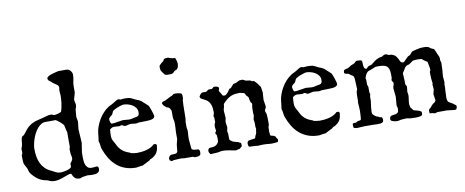

<svg xmlns="http://www.w3.org/2000/svg" viewBox="-65 -1010 3153 1302"><g transform="rotate(-10 1512.0 -359.0)"><path d="M330.6 -29.8Q317.4 -25.9 304.7 -21Q292 -16.1 279.3 -11.7Q266.6 -7.3 253.4 -4.2Q240.2 -1 226.6 -1H220.7Q211.9 -1 200 -4.4Q188 -7.8 177.7 -13.7Q139.6 -19 113.3 -38.1Q86.9 -57.1 67.9 -83.5Q63.5 -90.3 61.3 -98.9Q59.1 -107.4 56.6 -115.7L37.6 -151.9Q37.6 -152.8 37.1 -155.3Q36.6 -157.7 35.9 -163.8Q35.2 -169.9 34.7 -181.4Q34.2 -192.9 34.2 -211.9Q38.6 -217.3 39.8 -221.9Q41 -226.6 41 -232.4L40 -251L41 -258.3L46.9 -273.9Q48.3 -278.8 49.3 -286.6Q50.3 -294.4 51 -302.7Q51.8 -311 53 -318.6Q54.2 -326.2 56.6 -331.1Q59.1 -336.9 63.2 -338.4Q67.4 -339.8 72.3 -343.8L85 -358.9Q99.1 -379.4 113 -392.1Q127 -404.8 142.8 -412.8Q158.7 -420.9 177.5 -426Q196.3 -431.2 219.7 -436.5Q233.9 -440.4 248.3 -444.6Q262.7 -448.7 277.3 -448.7Q283.7 -448.7 288.8 -445.3Q293.9 -441.9 298.3 -441.9Q302.2 -441.9 310.1 -443.1Q317.9 -444.3 326.2 -446.5Q334.5 -448.7 341.1 -451.7Q347.7 -454.6 349.1 -458Q356.9 -483.4 360.6 -511.2Q364.3 -539.1 364.3 -565.9Q364.3 -572.8 363 -581.8Q361.8 -590.8 361.8 -599.6Q361.8 -605 363 -609.6Q364.3 -614.3 364.3 -620.1Q364.3 -627.4 361.1 -632.1Q357.9 -636.7 353 -640.4Q348.1 -644 341.8 -647.7Q335.4 -651.4 329.6 -656.2Q326.2 -658.7 323.7 -661.1Q321.3 -663.6 318.6 -666Q315.9 -668.5 312.3 -671.4Q308.6 -674.3 302.7 -678.2Q300.8 -681.6 298.3 -685.3Q295.9 -689 295.9 -692.9Q295.9 -697.3 298.8 -701.2Q301.8 -705.1 305.2 -707Q312.5 -711.9 322.8 -715.6Q333 -719.2 343.5 -722.2Q354 -725.1 363 -727.1Q372.1 -729 377 -730.5H433.6Q441.9 -730.5 448.7 -726.6Q455.6 -722.7 460.7 -716.8Q465.8 -710.9 468.8 -703.6Q471.7 -696.3 471.7 -689.5Q471.7 -668 467 -649.2Q462.4 -630.4 462.4 -611.8V-567.9L449.7 -522.9Q449.7 -511.7 452.6 -501.5Q455.6 -491.2 455.6 -482.4Q455.6 -472.2 451.4 -463.6Q447.3 -455.1 447.3 -445.3L443.8 -403.8L449.7 -370.1L443.8 -318.4L449.7 -224.6L439.5 -158.7V-122.6Q439.5 -109.4 441.2 -95.5Q442.9 -81.5 448 -70.6Q453.1 -59.6 462.4 -52.5Q471.7 -45.4 486.8 -45.4Q497.1 -45.4 506.1 -46.9Q515.1 -48.3 521.5 -48.3Q529.3 -48.3 531.7 -42.7Q534.2 -37.1 534.2 -29.8Q534.2 -19 529.5 -12.7Q524.9 -6.3 517.3 -2.9Q509.8 0.5 499.8 1.5Q489.7 2.4 479 2.4L449.7 0L420.9 4.4Q414.1 4.4 407.2 8.1Q400.4 11.7 394 11.7Q372.1 11.7 360.8 0.5Q349.6 -10.7 343.3 -29.8ZM126 -239.7Q126 -210.4 130.4 -185.1Q134.8 -159.7 145 -138.4Q155.3 -117.2 171.9 -100.8Q188.5 -84.5 212.9 -73.7Q227.5 -66.4 242.2 -58.6Q256.8 -50.8 274.9 -50.8Q278.8 -50.8 290.5 -52.2Q302.2 -53.7 314.7 -56.9Q327.1 -60.1 337.4 -64.9Q347.7 -69.8 349.1 -76.7Q350.1 -79.1 350.1 -80.6Q350.1 -82 350.1 -84.5Q350.1 -86.9 349.6 -88.1Q349.1 -89.4 349.1 -91.3Q349.1 -96.2 351.6 -102.1Q352.5 -103 355.2 -106.2Q357.9 -109.4 360.6 -113.5Q363.3 -117.7 365.5 -122.3Q367.7 -127 367.7 -130.9Q367.7 -141.1 364.7 -151.9Q361.8 -162.6 361.8 -174.8L360.8 -191.9Q360.8 -196.3 361.8 -200.9Q362.8 -205.6 365.2 -208.5V-313.5L361.8 -322.8L354 -358.9Q353 -363.3 346.2 -370.8Q339.4 -378.4 330.3 -386.2Q321.3 -394 312.3 -400.1Q303.2 -406.2 298.3 -407.2Q293.9 -406.2 289.8 -406.2Q285.6 -406.2 282.2 -406.2H232.4Q215.8 -406.2 201.7 -397.5Q187.5 -388.7 175.5 -374.3Q163.6 -359.9 154.3 -341.8Q145 -323.7 138.9 -305.2Q132.8 -286.6 129.4 -269.3Q126 -252 126 -239.7Z M564.5 -213.9Q564.5 -216.3 565.4 -223.4Q566.4 -230.5 567.6 -238.5Q568.8 -246.6 569.6 -253.9Q570.3 -261.2 570.3 -263.7Q572.3 -287.1 580.8 -311.5Q589.4 -335.9 602.5 -358.6Q615.7 -381.3 633.1 -400.4Q650.4 -419.4 670.9 -432.6Q671.4 -433.6 676 -436Q680.7 -438.5 686 -440.9Q691.4 -443.4 696.3 -445.8Q701.2 -448.2 702.1 -449.2Q705.6 -450.7 711.2 -454.3Q716.8 -458 722.7 -461.7Q728.5 -465.3 734.4 -468.3Q740.2 -471.2 745.1 -471.2Q749.5 -471.2 752.2 -470.2Q754.9 -469.2 758.8 -467.3Q767.1 -468.3 774.7 -469Q782.2 -469.7 790 -469.7Q798.3 -469.7 805.7 -469Q813 -468.3 821.3 -467.3Q821.3 -467.3 823.2 -466.6Q825.2 -465.8 827.6 -464.8Q830.1 -463.9 832.5 -462.9Q835 -461.9 836.4 -461.4Q837.9 -460.9 842.3 -458.7Q846.7 -456.5 852.1 -453.6Q857.4 -450.7 862.3 -448.5Q867.2 -446.3 869.1 -445.8Q869.1 -445.3 872.6 -444.3Q876 -443.4 877 -443.4L896.5 -432.6L940.4 -392.6Q942.4 -390.1 946.5 -379.6Q950.7 -369.1 954.8 -356.7Q959 -344.2 962.2 -333Q965.3 -321.8 965.3 -318.4Q965.3 -311.5 961.4 -307.4Q957.5 -303.2 952.1 -300.5Q946.8 -297.9 940.7 -296.6Q934.6 -295.4 930.2 -294.9H928.2Q923.3 -294.4 912.4 -293.9Q901.4 -293.5 889.4 -293.2Q877.4 -293 866.9 -292.7Q856.4 -292.5 852.5 -292.5Q847.2 -290 843 -289.6Q838.9 -289.1 834.5 -289.1L799.8 -292.5Q790 -292.5 779.5 -289.1Q769 -285.6 759.3 -285.6Q752.9 -285.6 746.8 -290.3Q740.7 -294.9 733.4 -294.9Q732.4 -294.9 728.3 -292.7Q724.1 -290.5 722.2 -290.5L685.1 -293Q677.2 -293 670.4 -290Q663.6 -287.1 654.8 -279.8Q653.3 -267.1 652.8 -257.6Q652.3 -248 652.3 -236.3Q652.3 -226.1 653.6 -219.7Q654.8 -213.4 657.2 -207.8Q659.7 -202.1 663.1 -196.5Q666.5 -190.9 670.9 -182.6L675.8 -173.3Q688.5 -145.5 708.5 -128.4Q728.5 -111.3 760.3 -101.6Q760.3 -99.1 767.3 -96.9Q774.4 -94.7 783.2 -93.8Q793.5 -91.8 806.6 -91.3Q822.8 -91.3 839.8 -93.3Q856.9 -95.2 873 -99.6Q889.2 -104 903.6 -111.3Q918 -118.7 928.2 -129.4H936Q941.9 -129.4 944.1 -127.7Q946.3 -126 948.7 -118.2Q947.3 -104 944.6 -93Q941.9 -82 937.3 -73.2Q932.6 -64.5 925.3 -56.9Q918 -49.3 906.2 -41.5Q902.3 -38.6 898.9 -37.4Q895.5 -36.1 892.6 -35.2Q889.6 -34.2 886.5 -32.2Q883.3 -30.3 879.4 -25.4L827.1 1L821.3 0L784.7 5.9Q743.7 5.9 710.9 -5.9Q678.2 -17.6 652.6 -39.3Q627 -61 608.2 -91.3Q589.4 -121.6 576.2 -158.2Q571.8 -171.4 570.8 -185.3Q569.8 -199.2 564.5 -213.9ZM660.6 -347.2Q660.6 -344.7 661.4 -339.8Q662.1 -335 663.6 -330.1Q665 -325.2 667 -321.3Q668.9 -317.4 670.9 -316.9H686L751 -327.1L792.5 -323.7Q803.2 -323.7 811.8 -325.7Q820.3 -327.6 830.6 -330.1Q839.8 -331.5 846.4 -332.8Q853 -334 857.2 -337.4Q861.3 -340.8 863.3 -346.4Q865.2 -352.1 865.2 -362.3Q865.2 -379.4 856 -392.1Q846.7 -404.8 832.8 -413.3Q818.8 -421.9 802.5 -426Q786.1 -430.2 772 -430.2Q768.6 -430.2 762.2 -428.5Q755.9 -426.8 747.8 -424.1Q739.7 -421.4 731.2 -418.2Q722.7 -415 715.6 -411.4Q708.5 -407.7 703.1 -404.5Q697.8 -401.4 696.3 -398.9L686 -377Q683.1 -373.5 678.7 -370.6Q674.3 -367.7 670.2 -364.3Q666 -360.8 663.3 -356.7Q660.6 -352.5 660.6 -347.2Z M1045.9 0Q1040 0 1036.9 2.2Q1033.7 4.4 1030.3 4.4Q1028.3 4.4 1025.6 2.4Q1022.9 0.5 1017.6 -2.4Q1016.6 -2.9 1016.4 -5.1Q1016.1 -7.3 1015.1 -10.3Q1014.2 -13.2 1013.7 -17.6Q1013.7 -18.1 1014.9 -20.3Q1016.1 -22.5 1017.6 -25.1Q1019 -27.8 1020.5 -30.3Q1022 -32.7 1022.9 -33.7L1032.2 -39.1H1043Q1054.2 -39.1 1063.2 -40.8Q1072.3 -42.5 1077.6 -51.8Q1079.6 -68.4 1080.6 -83.5Q1081.5 -98.6 1085.4 -113.3L1091.3 -136.2V-181.6L1093.8 -225.6V-254.4Q1093.8 -255.4 1092.8 -259.5Q1091.8 -263.7 1090.8 -268.8Q1089.8 -273.9 1088.9 -278.6Q1087.9 -283.2 1087.9 -285.6V-332Q1085.9 -337.4 1081.5 -345.2Q1077.1 -353 1072.8 -356.4L1057.6 -361.3Q1049.3 -367.2 1042.7 -374Q1036.1 -380.9 1032.2 -391.1Q1032.2 -396.5 1034.7 -399.4Q1037.1 -402.3 1041 -403.8Q1044.9 -405.3 1049.3 -406.2Q1053.7 -407.2 1057.6 -408.2L1093.8 -426.8Q1098.1 -428.7 1101.3 -429.9Q1104.5 -431.2 1107.4 -432.6Q1110.4 -434.1 1113 -436Q1115.7 -438 1119.1 -441.9L1133.3 -442.9Q1135.7 -442.9 1140.9 -442.4Q1146 -441.9 1147 -441.9Q1148.4 -441.9 1151.9 -441.4Q1155.3 -440.9 1159.2 -439.9Q1163.1 -439 1166.5 -438Q1169.9 -437 1171.4 -436.5Q1175.8 -434.6 1177 -428.5Q1178.2 -422.4 1178.2 -417.5V-401.9L1174.8 -390.1Q1172.4 -358.4 1172.4 -327.6Q1172.4 -296.9 1171.4 -264.2L1168.9 -246.6Q1168.5 -246.1 1168.2 -243.2Q1168 -240.2 1168 -236.3Q1168 -232.4 1168 -228.8Q1168 -225.1 1168 -223.1Q1168 -219.7 1168 -215.3Q1168 -210.9 1168 -207Q1168 -203.1 1168.2 -200.4Q1168.5 -197.8 1168.9 -197.8Q1168.9 -196.3 1169.9 -191.2Q1170.9 -186 1171.4 -185.1V-174.8Q1171.4 -173.3 1170.9 -167Q1170.4 -160.6 1169.9 -152.6Q1169.4 -144.5 1169.2 -137Q1168.9 -129.4 1168.9 -126Q1168.9 -121.6 1169.7 -112.1Q1170.4 -102.5 1171.6 -91.8Q1172.9 -81.1 1173.8 -71.5Q1174.8 -62 1174.8 -58.1Q1174.8 -52.7 1180.4 -49.6Q1186 -46.4 1189.5 -45.4Q1190.9 -45.4 1195.6 -44.9Q1200.2 -44.4 1205.6 -43.9Q1210.9 -43.5 1215.6 -43.2Q1220.2 -43 1222.2 -43Q1225.6 -39.1 1227.8 -34.7Q1230 -30.3 1230 -23.4Q1230 -16.6 1228.8 -10.3Q1227.5 -3.9 1223.1 -1.5Q1217.3 3.4 1210.2 4.2Q1203.1 4.9 1195.3 4.9H1186.5L1174.8 0H1114.7Q1114.3 0 1108.4 -1.2Q1102.5 -2.4 1100.6 -2.4H1086.9ZM1060.1 -647 1075.2 -662.1 1091.3 -674.8 1096.2 -685.1Q1102.1 -689.5 1109.4 -690.2Q1116.7 -690.9 1122.6 -690.9H1127.4Q1127.9 -690.4 1130.4 -689.5Q1132.8 -688.5 1135.3 -687.5Q1137.7 -686.5 1139.9 -685.8Q1142.1 -685.1 1143.1 -685.1Q1145 -684.1 1149.2 -683.3Q1153.3 -682.6 1157.7 -681.9Q1162.1 -681.2 1166 -680.9Q1169.9 -680.7 1171.4 -680.7Q1173.3 -680.2 1175.8 -674.8Q1178.2 -669.4 1179.9 -662.8Q1181.6 -656.2 1182.9 -650.1Q1184.1 -644 1184.1 -642.1Q1184.1 -629.9 1181.4 -619.4Q1178.7 -608.9 1168.9 -600.6Q1168.5 -600.1 1166.3 -599.4Q1164.1 -598.6 1161.6 -597.9Q1159.2 -597.2 1157 -596.4Q1154.8 -595.7 1154.8 -595.7Q1154.3 -594.7 1152.3 -592.5Q1150.4 -590.3 1147.9 -588.1Q1145.5 -585.9 1143.1 -584.2Q1140.6 -582.5 1140.1 -582Q1137.2 -578.6 1131.6 -578.1Q1126 -577.6 1121.1 -577.6H1102.1Q1096.7 -577.6 1092.8 -578.4Q1088.9 -579.1 1082 -584.5Q1073.7 -596.7 1066.4 -606.9Q1059.1 -617.2 1059.1 -632.8Z M1367.2 -3.4Q1354 0 1341.3 1.2Q1328.6 2.4 1314.9 2.4L1302.2 3.4Q1296.4 3.4 1294.9 1.5Q1291.5 -2.9 1288.6 -8.1Q1285.6 -13.2 1285.6 -21Q1285.6 -26.4 1288.6 -31.2Q1291.5 -36.1 1294.9 -38.1Q1300.3 -40 1304.7 -40.3Q1309.1 -40.5 1313.5 -40.5Q1317.9 -40.5 1321.8 -41.3Q1325.7 -42 1330.1 -43Q1341.3 -47.4 1347.7 -52.7Q1354 -58.1 1357.4 -64.2Q1360.8 -70.3 1361.6 -76.7Q1362.3 -83 1362.3 -89.4L1360.8 -115.7Q1359.9 -116.7 1358.4 -119.9Q1356.9 -123 1355.5 -124L1353 -131.8Q1353 -136.7 1356.9 -139.2Q1360.8 -141.6 1360.8 -148.4L1357.4 -172.4Q1357.4 -180.2 1358.4 -188.2Q1359.4 -196.3 1364.7 -202.6V-236.3L1360.8 -246.6L1367.2 -267.1V-280.3Q1367.2 -292.5 1365.2 -305.2Q1363.3 -317.9 1358.6 -328.9Q1354 -339.8 1345.9 -349.1Q1337.9 -358.4 1326.2 -364.3L1302.2 -377Q1298.3 -377.9 1294.9 -382.8Q1291.5 -387.7 1290.5 -392.1Q1291.5 -394.5 1293.9 -398.9Q1296.4 -403.3 1299.6 -407.5Q1302.7 -411.6 1306.9 -414.8Q1311 -418 1314.9 -418H1339.4Q1339.8 -418 1342.3 -419.4Q1344.7 -420.9 1347.2 -422.6Q1349.6 -424.3 1352.1 -426Q1354.5 -427.7 1355.5 -428.2Q1356 -428.7 1358.4 -429.7Q1359.4 -430.2 1360.8 -430.7H1382.8Q1383.3 -431.2 1385 -432.6Q1386.7 -434.1 1389.2 -436Q1391.6 -438 1394.5 -440.9Q1395.5 -441.9 1399.4 -441.9Q1403.3 -441.9 1407.2 -441.9Q1409.2 -441.9 1413.3 -441.2Q1417.5 -440.4 1421.6 -438.5Q1425.8 -436.5 1428.7 -433.8Q1431.6 -431.2 1431.6 -427.2Q1431.6 -426.8 1431.4 -426.8Q1431.2 -426.8 1431.2 -426.3L1430.7 -425.8Q1430.7 -424.8 1429 -419.4Q1427.2 -414.1 1426.8 -413.1V-408.2Q1426.8 -407.2 1428.2 -405Q1429.7 -402.8 1431.2 -400.6Q1432.6 -398.4 1433.8 -396.7Q1435.1 -395 1435.1 -394.5L1445.3 -377Q1446.3 -373 1451.2 -372.3Q1456.1 -371.6 1459.5 -371.6Q1466.3 -371.6 1472.2 -377.2Q1478 -382.8 1482.4 -386.7L1497.6 -408.2L1498.5 -409.2Q1500 -410.6 1500 -410.6Q1501 -410.6 1505.4 -412.6Q1509.8 -414.6 1511.2 -415.5Q1511.7 -416 1514.6 -419.4Q1517.6 -422.9 1521 -426.8Q1524.4 -430.7 1527.3 -433.8Q1530.3 -437 1531.2 -437.5Q1531.7 -438 1534.9 -439Q1538.1 -439.9 1541.7 -440.9Q1545.4 -441.9 1548.6 -442.6Q1551.8 -443.4 1552.2 -443.4Q1558.6 -445.8 1562 -448.2Q1565.4 -450.7 1568.6 -452.4Q1571.8 -454.1 1576.2 -455.1Q1580.6 -456.1 1588.9 -456.1H1598.6L1619.1 -445.8Q1619.6 -445.8 1622.1 -445.6Q1624.5 -445.3 1627.4 -444.8Q1630.4 -444.3 1632.8 -444.1Q1635.3 -443.8 1636.2 -443.4Q1638.2 -443.4 1643.8 -442.6Q1649.4 -441.9 1649.4 -440.9Q1650.4 -440.9 1654.8 -438.2Q1659.2 -435.5 1660.6 -433.1Q1661.1 -433.1 1663.1 -434.6Q1665 -436 1666.5 -436Q1673.3 -433.6 1679.7 -427.2Q1686 -420.9 1689.9 -416.5Q1692.4 -413.6 1696 -408.4Q1699.7 -403.3 1703.1 -398.4Q1706.5 -393.6 1709.2 -389.9Q1711.9 -386.2 1711.9 -386.2Q1711.9 -385.7 1712.6 -381.3Q1713.4 -377 1714.4 -370.8Q1715.3 -364.7 1716.3 -358.4Q1717.3 -352.1 1717.8 -348.1L1714.4 -296.4L1721.2 -252.4Q1721.2 -244.6 1719.7 -240.7Q1718.3 -236.8 1716.3 -234.4Q1714.4 -231.9 1712.9 -229.7Q1711.4 -227.5 1711.4 -223.1Q1711.4 -216.3 1714.1 -211.4Q1716.8 -206.5 1717.8 -201.2Q1717.8 -200.2 1718.3 -195.8Q1718.8 -191.4 1719.2 -185.3Q1719.7 -179.2 1720.2 -173.1Q1720.7 -167 1720.7 -163.1V-123.5Q1717.3 -116.7 1716.3 -113Q1715.3 -109.4 1715.3 -104L1714.4 -78.6L1716.3 -57.6Q1716.3 -56.2 1717 -54Q1717.8 -51.8 1718.8 -50.8Q1722.2 -48.3 1731.2 -46.9Q1740.2 -45.4 1748.5 -39.6L1752.4 -35.6Q1753.9 -28.8 1758.8 -23.9Q1763.7 -19 1763.7 -13.7Q1763.7 -8.3 1762.5 -2.9Q1761.2 2.4 1754.4 2.4H1752.4Q1742.7 3.4 1734.4 4.2Q1726.1 4.9 1716.3 4.9Q1711.9 4.9 1706.5 4.6Q1701.2 4.4 1695.8 3.4Q1687 2.4 1679 2Q1670.9 1.5 1663.1 1.5Q1652.3 1.5 1641.8 2Q1631.3 2.4 1620.1 3.4Q1617.7 2.4 1614 2Q1610.4 1.5 1606.4 1.5Q1599.6 1.5 1593.3 0.7Q1586.9 0 1581.1 0H1568.4Q1561.5 0 1559.1 -6.3Q1556.6 -12.7 1556.6 -23.4Q1556.6 -30.3 1560.5 -36.6Q1564.5 -43 1574.2 -43.9L1606.4 -48.3Q1613.3 -48.8 1614.5 -54.4Q1615.7 -60.1 1616.7 -63.5L1619.1 -68.4Q1622.6 -74.2 1624 -77.9Q1625.5 -81.5 1626.2 -84.7Q1627 -87.9 1627.2 -91.8Q1627.4 -95.7 1628.4 -102.1L1630.9 -112.3L1628.4 -125V-152.8L1625 -179.2L1630.9 -201.7Q1629.9 -210 1629.6 -218Q1629.4 -226.1 1629.4 -234.9Q1629.4 -243.2 1629.6 -251.7Q1629.9 -260.3 1630.9 -268.6Q1632.8 -272.9 1633.1 -276.1Q1633.3 -279.3 1633.3 -286.1Q1632.8 -287.1 1628.9 -291.7Q1625 -296.4 1625 -297.4Q1624 -298.8 1622.8 -304Q1621.6 -309.1 1620.4 -314.9Q1619.1 -320.8 1618.2 -326.2Q1617.2 -331.5 1616.7 -333Q1616.2 -333.5 1614 -335.9Q1611.8 -338.4 1609.4 -340.8Q1606.9 -343.3 1604.7 -345.5Q1602.5 -347.7 1602.1 -348.1Q1602.1 -348.6 1601.1 -352.5Q1600.1 -356.4 1598.6 -356.4Q1597.7 -357.9 1596.2 -360.6Q1594.7 -363.3 1593.8 -364.3Q1592.3 -364.7 1587.9 -366Q1583.5 -367.2 1578.9 -368.2Q1574.2 -369.1 1570.1 -370.1Q1565.9 -371.1 1564.5 -371.6H1558.1Q1529.8 -371.6 1508.5 -364Q1487.3 -356.4 1466.3 -337.9Q1464.4 -336.4 1460.9 -333Q1457.5 -329.6 1454.1 -326.2Q1450.7 -322.8 1448 -320.1Q1445.3 -317.4 1445.3 -316.9Q1444.8 -316.4 1444.3 -313.5Q1443.8 -310.5 1443.4 -307.1Q1442.9 -303.7 1442.6 -300.8Q1442.4 -297.9 1442.4 -297.4Q1440.4 -290.5 1438.5 -284.2Q1436.5 -277.8 1436.5 -269.5Q1436.5 -255.4 1438.2 -245.1Q1439.9 -234.9 1439.9 -222.2Q1439.9 -214.4 1437.5 -208.3Q1435.1 -202.1 1435.1 -190.9L1439.9 -156.2L1435.1 -131.8V-125Q1436 -124 1437.3 -118.7Q1438.5 -113.3 1438.5 -112.3V-81.1L1439.9 -70.8Q1440.4 -69.3 1442.9 -67.1Q1445.3 -64.9 1448.2 -62.7Q1451.2 -60.5 1453.6 -58.8Q1456.1 -57.1 1457 -56.6Q1458 -55.7 1461.2 -54.4Q1464.4 -53.2 1468.3 -52Q1472.2 -50.8 1475.8 -49.8Q1479.5 -48.8 1481.4 -48.3Q1485.4 -46.4 1488.3 -45.9Q1491.2 -45.4 1493.9 -45.2Q1496.6 -44.9 1498.8 -43.9Q1501 -43 1503.4 -39.6Q1504.9 -38.1 1506.8 -37.8Q1508.8 -37.6 1510.5 -36.9Q1512.2 -36.1 1513.2 -34.7Q1514.2 -33.2 1514.2 -29.8L1515.1 -18.6Q1515.1 -14.6 1513.7 -12Q1512.2 -9.3 1506.8 -5.9Q1502.4 -3.4 1499.8 0Q1497.1 3.4 1491.7 3.4Q1486.3 3.4 1481 5.6Q1475.6 7.8 1473.1 7.8H1467.3Q1446.8 4.4 1424.6 -0.2Q1402.3 -4.9 1379.9 -4.9Z M1823.7 -213.9Q1823.7 -216.3 1824.7 -223.4Q1825.7 -230.5 1826.9 -238.5Q1828.1 -246.6 1828.9 -253.9Q1829.6 -261.2 1829.6 -263.7Q1831.5 -287.1 1840.1 -311.5Q1848.6 -335.9 1861.8 -358.6Q1875 -381.3 1892.3 -400.4Q1909.7 -419.4 1930.2 -432.6Q1930.7 -433.6 1935.3 -436Q1939.9 -438.5 1945.3 -440.9Q1950.7 -443.4 1955.6 -445.8Q1960.4 -448.2 1961.4 -449.2Q1964.8 -450.7 1970.5 -454.3Q1976.1 -458 1981.9 -461.7Q1987.8 -465.3 1993.7 -468.3Q1999.5 -471.2 2004.4 -471.2Q2008.8 -471.2 2011.5 -470.2Q2014.2 -469.2 2018.1 -467.3Q2026.4 -468.3 2033.9 -469Q2041.5 -469.7 2049.3 -469.7Q2057.6 -469.7 2064.9 -469Q2072.3 -468.3 2080.6 -467.3Q2080.6 -467.3 2082.5 -466.6Q2084.5 -465.8 2086.9 -464.8Q2089.4 -463.9 2091.8 -462.9Q2094.2 -461.9 2095.7 -461.4Q2097.2 -460.9 2101.6 -458.7Q2106 -456.5 2111.3 -453.6Q2116.7 -450.7 2121.6 -448.5Q2126.5 -446.3 2128.4 -445.8Q2128.4 -445.3 2131.8 -444.3Q2135.3 -443.4 2136.2 -443.4L2155.8 -432.6L2199.7 -392.6Q2201.7 -390.1 2205.8 -379.6Q2210 -369.1 2214.1 -356.7Q2218.3 -344.2 2221.4 -333Q2224.6 -321.8 2224.6 -318.4Q2224.6 -311.5 2220.7 -307.4Q2216.8 -303.2 2211.4 -300.5Q2206.1 -297.9 2200 -296.6Q2193.8 -295.4 2189.5 -294.9H2187.5Q2182.6 -294.4 2171.6 -293.9Q2160.6 -293.5 2148.7 -293.2Q2136.7 -293 2126.2 -292.7Q2115.7 -292.5 2111.8 -292.5Q2106.4 -290 2102.3 -289.6Q2098.1 -289.1 2093.8 -289.1L2059.1 -292.5Q2049.3 -292.5 2038.8 -289.1Q2028.3 -285.6 2018.6 -285.6Q2012.2 -285.6 2006.1 -290.3Q2000 -294.9 1992.7 -294.9Q1991.7 -294.9 1987.5 -292.7Q1983.4 -290.5 1981.4 -290.5L1944.3 -293Q1936.5 -293 1929.7 -290Q1922.9 -287.1 1914.1 -279.8Q1912.6 -267.1 1912.1 -257.6Q1911.6 -248 1911.6 -236.3Q1911.6 -226.1 1912.8 -219.7Q1914.1 -213.4 1916.5 -207.8Q1918.9 -202.1 1922.4 -196.5Q1925.8 -190.9 1930.2 -182.6L1935.1 -173.3Q1947.8 -145.5 1967.8 -128.4Q1987.8 -111.3 2019.5 -101.6Q2019.5 -99.1 2026.6 -96.9Q2033.7 -94.7 2042.5 -93.8Q2052.7 -91.8 2065.9 -91.3Q2082 -91.3 2099.1 -93.3Q2116.2 -95.2 2132.3 -99.6Q2148.4 -104 2162.8 -111.3Q2177.2 -118.7 2187.5 -129.4H2195.3Q2201.2 -129.4 2203.4 -127.7Q2205.6 -126 2208 -118.2Q2206.5 -104 2203.9 -93Q2201.2 -82 2196.5 -73.2Q2191.9 -64.5 2184.6 -56.9Q2177.2 -49.3 2165.5 -41.5Q2161.6 -38.6 2158.2 -37.4Q2154.8 -36.1 2151.9 -35.2Q2148.9 -34.2 2145.8 -32.2Q2142.6 -30.3 2138.7 -25.4L2086.4 1L2080.6 0L2043.9 5.9Q2002.9 5.9 1970.2 -5.9Q1937.5 -17.6 1911.9 -39.3Q1886.2 -61 1867.4 -91.3Q1848.6 -121.6 1835.4 -158.2Q1831.1 -171.4 1830.1 -185.3Q1829.1 -199.2 1823.7 -213.9ZM1919.9 -347.2Q1919.9 -344.7 1920.7 -339.8Q1921.4 -335 1922.9 -330.1Q1924.3 -325.2 1926.3 -321.3Q1928.2 -317.4 1930.2 -316.9H1945.3L2010.3 -327.1L2051.8 -323.7Q2062.5 -323.7 2071 -325.7Q2079.6 -327.6 2089.8 -330.1Q2099.1 -331.5 2105.7 -332.8Q2112.3 -334 2116.5 -337.4Q2120.6 -340.8 2122.6 -346.4Q2124.5 -352.1 2124.5 -362.3Q2124.5 -379.4 2115.2 -392.1Q2106 -404.8 2092 -413.3Q2078.1 -421.9 2061.8 -426Q2045.4 -430.2 2031.2 -430.2Q2027.8 -430.2 2021.5 -428.5Q2015.1 -426.8 2007.1 -424.1Q1999 -421.4 1990.5 -418.2Q1981.9 -415 1974.9 -411.4Q1967.8 -407.7 1962.4 -404.5Q1957 -401.4 1955.6 -398.9L1945.3 -377Q1942.4 -373.5 1938 -370.6Q1933.6 -367.7 1929.4 -364.3Q1925.3 -360.8 1922.6 -356.7Q1919.9 -352.5 1919.9 -347.2Z M2281.2 -21Q2281.2 -27.8 2281.7 -30.5Q2282.2 -33.2 2285.2 -34.7Q2287.6 -35.6 2292.2 -35.6Q2296.9 -35.6 2301.3 -35.6Q2303.7 -35.6 2307.1 -37.4Q2310.5 -39.1 2311.5 -39.6Q2312.5 -40.5 2314.7 -41.7Q2316.9 -43 2319.8 -43.9Q2330.6 -45.9 2335 -46.1Q2339.4 -46.4 2341.8 -53.2Q2342.8 -66.4 2344 -80.8Q2345.2 -95.2 2345.2 -107.9Q2345.2 -124 2344.2 -138.9Q2343.3 -153.8 2341.8 -167.5L2343.8 -176.8V-210.9Q2343.8 -222.7 2345 -234.1Q2346.2 -245.6 2352.1 -256.8L2348.6 -329.6Q2348.1 -330.6 2347.7 -333.3Q2347.2 -335.9 2346.7 -338.9Q2346.2 -341.8 2345.7 -344.2Q2345.2 -346.7 2345.2 -347.2Q2342.8 -349.6 2341.8 -349.6Q2341.8 -350.6 2339.6 -352.1Q2337.4 -353.5 2334.7 -355.2Q2332 -356.9 2329.6 -358.2Q2327.1 -359.4 2326.7 -359.9Q2326.2 -359.9 2324.5 -361.3Q2322.8 -362.8 2320.8 -364.5Q2318.8 -366.2 2317.1 -367.9Q2315.4 -369.6 2314.9 -370.1Q2309.6 -371.6 2305.2 -372.1Q2300.8 -372.6 2297.1 -373.3Q2293.5 -374 2290 -376Q2286.6 -377.9 2283.7 -382.8Q2284.7 -383.8 2284.4 -389.4Q2284.2 -395 2288.1 -400.4Q2292.5 -403.8 2297.4 -404.8Q2302.2 -405.8 2307.1 -407.2Q2311.5 -408.2 2315.7 -409.4Q2319.8 -410.6 2324.2 -414.1Q2324.7 -414.1 2327.1 -415.5Q2329.6 -417 2332 -418.9Q2334.5 -420.9 2336.7 -422.4Q2338.9 -423.8 2339.4 -423.8L2363.8 -434.1Q2364.3 -434.6 2366.5 -436.8Q2368.7 -439 2371.1 -441.2Q2373.5 -443.4 2375.5 -445.3Q2377.4 -447.3 2378.4 -447.8H2391.6Q2401.4 -447.8 2407 -446.8Q2412.6 -445.8 2415.3 -443.4Q2418 -440.9 2418.7 -436Q2419.4 -431.2 2419.4 -423.3V-414.1Q2419.9 -409.7 2420.7 -404.3Q2421.4 -398.9 2423.3 -394.3Q2425.3 -389.6 2429 -386.2Q2432.6 -382.8 2438.5 -382.8Q2439 -383.8 2441.4 -386Q2443.8 -388.2 2446.8 -390.9Q2449.7 -393.6 2452.1 -395.5Q2454.6 -397.5 2455.1 -397.9L2473.6 -403.8Q2474.6 -403.8 2476.3 -404.5Q2478 -405.3 2479 -406.2Q2480 -406.7 2485.4 -411.1Q2490.7 -415.5 2497.1 -420.4Q2503.4 -425.3 2509.3 -429.4Q2515.1 -433.6 2517.6 -434.1Q2518.1 -434.6 2521.2 -436Q2524.4 -437.5 2528.8 -439.2Q2533.2 -440.9 2537.1 -442.4Q2541 -443.8 2543 -444.3H2550.8Q2558.1 -446.3 2565.2 -451.7Q2572.3 -457 2581.1 -457H2586.9L2600.6 -450.2Q2601.1 -449.7 2604 -449.2Q2606.9 -448.7 2610.6 -448.5Q2614.3 -448.2 2617.7 -448Q2621.1 -447.8 2622.6 -447.8Q2636.7 -443.4 2645.3 -436.3Q2653.8 -429.2 2660.6 -416.5Q2664.6 -411.1 2666.7 -405.3Q2668.9 -399.4 2671.4 -394.5Q2673.8 -389.6 2678 -386.2Q2682.1 -382.8 2689.9 -382.8Q2691.4 -382.8 2693.6 -383.1Q2695.8 -383.3 2698.2 -385.3L2729.5 -416.5L2745.6 -423.8L2762.7 -444.3L2782.2 -450.2Q2797.9 -454.6 2812.5 -457Q2827.1 -459.5 2841.3 -459.5H2852.1Q2859.9 -459.5 2866.5 -458.3Q2873 -457 2881.8 -452.6Q2882.3 -452.1 2886.7 -448.2Q2891.1 -444.3 2892.1 -444.3Q2892.1 -443.8 2894.8 -442.9Q2897.5 -441.9 2900.4 -440.4Q2903.3 -439 2906 -438Q2908.7 -437 2909.7 -436.5Q2910.6 -436.5 2911.9 -435.8Q2913.1 -435.1 2913.1 -434.1Q2913.6 -433.6 2914.8 -430.9Q2916 -428.2 2917.7 -425Q2919.4 -421.9 2920.9 -418.7Q2922.4 -415.5 2923.3 -414.1Q2926.3 -402.8 2932.9 -390.9Q2939.5 -378.9 2940.9 -367.7V-349.6L2945.3 -338.9V-326.2Q2945.3 -305.2 2943.6 -283.4Q2941.9 -261.7 2939.9 -240.7L2943.4 -205.1V-198.7L2940.9 -189.9V-162.1Q2940.4 -159.7 2939.9 -152.1Q2939.5 -144.5 2939.2 -136.5Q2939 -128.4 2938.7 -121.6Q2938.5 -114.7 2938.5 -113.3L2937.5 -102.1Q2937.5 -96.7 2938.2 -87.4Q2939 -78.1 2940.9 -74.2Q2941.9 -72.3 2944.8 -67.9Q2947.8 -63.5 2960.9 -56.6Q2968.8 -52.7 2973.4 -49.6Q2978 -46.4 2981.2 -43.7Q2984.4 -41 2986.6 -39.3Q2988.8 -37.6 2991.7 -36.1Q2996.6 -33.2 2996.6 -25.4Q2996.6 -15.1 2992.2 -10.3Q2990.2 -6.3 2989 -5.6Q2987.8 -4.9 2986.3 -4.9H2981.4Q2980.5 -4.9 2979.5 -4.6Q2978.5 -4.4 2976.6 -4.4L2923.8 -10.7L2909.7 -10.3H2860.8Q2858.4 -10.3 2852.5 -7.6Q2846.7 -4.9 2844.7 -4.9L2822.8 -10.3H2813.5Q2808.1 -10.3 2807.6 -12.7L2806.6 -28.8Q2806.6 -37.6 2812.5 -41.3Q2818.4 -44.9 2823.2 -50.8Q2830.1 -59.6 2836.7 -66.4Q2843.3 -73.2 2853 -77.6L2862.3 -90.3L2855.5 -134.3L2863.3 -165.5L2861.3 -192.4Q2860.8 -194.8 2860.8 -196.5Q2860.8 -198.2 2860.8 -200.2Q2860.8 -202.6 2861.1 -204.1Q2861.3 -205.6 2863.3 -208Q2857.9 -237.8 2857.9 -269.5V-288.1Q2861.8 -293.5 2862.5 -296.4Q2863.3 -299.3 2863.3 -303.2V-310.1L2854.5 -357.4Q2854 -357.4 2853 -358.2Q2852.1 -358.9 2852.1 -359.9Q2851.1 -359.9 2848.9 -360.8Q2846.7 -361.8 2844.5 -363.3Q2842.3 -364.7 2840.3 -366Q2838.4 -367.2 2837.9 -367.7L2825.2 -377.4Q2821.3 -382.8 2814.5 -384Q2807.6 -385.3 2799.8 -385.3H2788.1Q2779.3 -385.3 2773.7 -385Q2768.1 -384.8 2758.3 -382.8Q2749 -378.4 2745.1 -373.5Q2741.2 -371.1 2737.3 -368.4Q2733.4 -365.7 2729.5 -363.3Q2729 -362.3 2724.1 -361.1Q2719.2 -359.9 2717.8 -359.9Q2706.5 -356 2700.9 -349.1Q2695.3 -342.3 2689.9 -332Q2689.5 -331.1 2687.5 -328.1Q2685.5 -325.2 2683.1 -321.5Q2680.7 -317.9 2678.7 -314.7Q2676.8 -311.5 2676.3 -310.1V-300.8Q2676.8 -299.3 2677.2 -291.3Q2677.7 -283.2 2678.2 -273.7Q2678.7 -264.2 2679 -255.6Q2679.2 -247.1 2679.2 -245.1V-233.9L2687.5 -217.8V-212.9Q2687.5 -205.1 2685.8 -197.3Q2684.1 -189.5 2684.1 -181.6L2687.5 -158.7Q2687.5 -146.5 2685.5 -135.3Q2683.6 -124 2682.1 -110.8Q2682.1 -109.9 2681.9 -104.2Q2681.6 -98.6 2681.6 -94.7Q2681.6 -93.3 2682.4 -90.6Q2683.1 -87.9 2683.6 -84.7Q2684.1 -81.5 2684.8 -78.9Q2685.5 -76.2 2685.5 -75.2Q2686.5 -71.8 2687.5 -70.6Q2688.5 -69.3 2689.2 -68.8Q2689.9 -68.4 2690.9 -67.6Q2691.9 -66.9 2693.4 -64Q2693.4 -64 2694.8 -62Q2696.3 -60.1 2698 -57.9Q2699.7 -55.7 2701.4 -53.7Q2703.1 -51.8 2703.6 -50.8Q2705.6 -49.8 2712.2 -48.3Q2718.8 -46.9 2726.3 -44.9Q2733.9 -43 2741.2 -40.3Q2748.5 -37.6 2751.5 -34.7Q2755.4 -32.7 2756.1 -31Q2756.8 -29.3 2756.8 -26.9V-17.1Q2756.8 -14.6 2756.1 -12Q2755.4 -9.3 2751.5 -5.9Q2745.1 -2.4 2732.9 -0.7Q2720.7 1 2712.9 1Q2706.1 1 2700.9 0.5Q2695.8 0 2691.9 0H2676.3L2662.1 -2.4Q2658.7 -3.4 2655.5 -3.9Q2652.3 -4.4 2647 -4.4Q2641.6 -4.4 2636 -4.4Q2630.4 -4.4 2625 -3.4L2608.9 -2.4Q2603.5 -1 2600.1 -0.2Q2596.7 0.5 2593.5 1.2Q2590.3 2 2586.9 2.2Q2583.5 2.4 2578.6 2.4Q2576.2 2.4 2570.3 1.5Q2564.5 0.5 2558.3 -1Q2552.2 -2.4 2547.1 -4.9Q2542 -7.3 2540.5 -10.3Q2537.1 -13.7 2537.1 -17.6Q2537.1 -19 2537.6 -20.3Q2538.1 -21.5 2538.1 -24.4Q2538.6 -32.2 2541.3 -34.4Q2543.9 -36.6 2547.4 -39.1Q2550.8 -42 2559.6 -42.5Q2568.4 -43 2577.4 -44.9Q2586.4 -46.9 2593.5 -52.2Q2600.6 -57.6 2600.6 -70.8L2601.1 -83.5L2596.2 -103L2601.1 -161.1L2595.2 -219.7Q2595.2 -230.5 2599.1 -239.3Q2603 -248 2603 -257.8L2592.8 -274.4V-280.3L2596.2 -292.5V-316.9Q2596.2 -339.4 2591.6 -353Q2586.9 -366.7 2577.4 -374Q2567.9 -381.3 2552.5 -383.8Q2537.1 -386.2 2516.1 -386.2Q2512.2 -386.2 2507.1 -385.7Q2502 -385.3 2500 -385.3L2462.9 -370.1Q2456.1 -368.2 2451.4 -366.7Q2446.8 -365.2 2441.4 -359.9Q2438.5 -357.4 2435.1 -352.5Q2431.6 -347.7 2428.7 -341.6Q2425.8 -335.4 2423.6 -329.3Q2421.4 -323.2 2421.4 -319.3Q2421.4 -316.9 2422.1 -315.2Q2422.9 -313.5 2423.8 -310.1V-276.9L2429.7 -259.3V-223.1Q2429.7 -222.2 2430.9 -218.3Q2432.1 -214.4 2433.1 -213.9V-205.1Q2432.1 -204.6 2430.9 -199.2Q2429.7 -193.8 2429.7 -192.4V-164.6L2423.8 -120.6Q2423.8 -120.1 2423.6 -115.7Q2423.3 -111.3 2422.9 -106Q2422.4 -100.6 2422.1 -95.7Q2421.9 -90.8 2421.4 -88.9Q2421.4 -82 2423.1 -77.4Q2424.8 -72.8 2428 -69.1Q2431.2 -65.4 2435.5 -62.5Q2439.9 -59.6 2444.8 -55.7Q2447.3 -53.7 2450.7 -52.2Q2454.1 -50.8 2458.5 -50.8L2469.7 -43.9Q2474.6 -43.9 2478.5 -43Q2482.4 -42 2484.9 -39.1Q2487.3 -35.6 2487.8 -33.7Q2488.3 -31.7 2488.8 -28.8V-22Q2488.8 -18.1 2488.3 -14.4Q2487.8 -10.7 2484.9 -8.3Q2478 -2 2466.3 -1Q2454.6 0 2445.8 0L2413.1 -1.5H2355.5L2304.7 1.5Q2303.7 1.5 2302 1.2Q2300.3 1 2298.8 0Q2297.9 -1 2293 -1.2Q2288.1 -1.5 2286.1 -2.4Q2282.7 -4.9 2282 -10.3Q2281.2 -15.6 2281.2 -21Z"/></g></svg>

Font: IM FELL English
Style: Regular
Weight: 400
Designer: Igino Marini
Foundry: Igino Marini
Version: 3.00